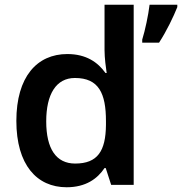

<svg xmlns="http://www.w3.org/2000/svg" viewBox="-20 -780 768 810"><path d="M261 10C342 10 391 -26 421 -71H426L449 0H544V-760H421V-569C421 -535 427 -492 430 -472H425C393 -517 344 -552 264 -552C136 -552 49 -456 49 -270C49 -85 135 10 261 10ZM728 -750V-760H611C606 -717 592 -651 580 -613V-600H651C683 -649 712 -710 728 -750ZM297 -90C217 -90 175 -152 175 -268C175 -383 217 -451 296 -451C397 -451 427 -386 427 -269V-253C426 -143 392 -90 297 -90Z"/></svg>

Font: Noto Sans New Tai Lue Semibold
Style: Regular
Weight: 600
Designer: Monotype Design Team
Foundry: Monotype Imaging Inc.
Version: Version 2.004